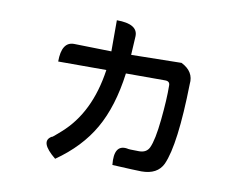

<svg xmlns="http://www.w3.org/2000/svg" viewBox="-75 -726 1151 899"><g transform="rotate(10 500.0 -276.5)"><path d="M411 -621Q513 -621 510 -561L505 -473L744 -477Q806 -446 799 -386Q793 -97 749 1Q723 56 647 56Q625 56 508 50Q498 -47 562 -38Q568 -35 620 -35Q655 -35 668 -62Q686 -100 696 -199Q706 -298 705 -361Q706 -383 683 -383H496Q475 -223 414 -117Q354 -12 239 68Q154 -1 206 -31Q205 -26 247 -64Q373 -175 403 -383H174Q174 -478 234 -477L411 -473V-621Z"/></g></svg>

Font: Swei Half Moon CJK TC
Style: Medium
Weight: 500
Version: Version 2.125